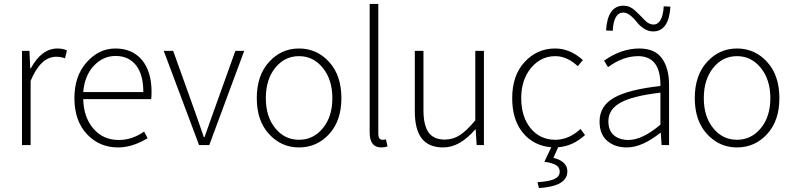

<svg xmlns="http://www.w3.org/2000/svg" viewBox="-20 -739 4042 978"><path d="M92 0V-480H130L134 -391H137Q192 -492 273 -492Q301 -492 321 -482L311 -442Q290 -450 267 -450Q187 -450 136 -327V0Z M581 12Q486 12 422.5 -56Q359 -124 359 -239Q359 -352 421.5 -422Q484 -492 568 -492Q654 -492 703 -433.5Q752 -375 752 -270Q752 -246 750 -234H404Q406 -142 455.5 -84Q505 -26 585 -26Q654 -26 714 -69L732 -35Q654 12 581 12ZM404 -270H710Q710 -360 672.5 -407Q635 -454 569 -454Q505 -454 458 -404Q411 -354 404 -270Z M994 0 814 -480H862L970 -179Q979 -153 996 -105Q1013 -57 1018 -41H1022Q1045 -104 1071 -179L1179 -480H1224L1046 0Z M1503 12Q1413 12 1350.5 -56Q1288 -124 1288 -239Q1288 -355 1350.5 -423.5Q1413 -492 1503 -492Q1594 -492 1656.5 -423.5Q1719 -355 1719 -239Q1719 -124 1656.5 -56Q1594 12 1503 12ZM1334 -239Q1334 -145 1382 -86Q1430 -27 1503 -27Q1576 -27 1624.5 -86Q1673 -145 1673 -239Q1673 -333 1624.5 -393Q1576 -453 1503 -453Q1430 -453 1382 -393.5Q1334 -334 1334 -239Z M1922 12Q1863 12 1863 -64V-719H1907V-58Q1907 -27 1928 -27Q1936 -27 1946 -29L1954 7Q1939 12 1922 12Z M2238 12Q2164 12 2128.5 -33.5Q2093 -79 2093 -172V-480H2137V-178Q2137 -101 2163 -64.5Q2189 -28 2246 -28Q2288 -28 2323 -51Q2358 -74 2401 -126V-480H2445V0H2408L2403 -80H2401Q2322 12 2238 12Z M2725 219 2718 189Q2781 185 2806 172Q2831 159 2831 136Q2831 114 2813 102.5Q2795 91 2753 85L2788 11Q2699 4 2644 -62Q2589 -128 2589 -239Q2589 -355 2652.5 -423.5Q2716 -492 2808 -492Q2884 -492 2949 -433L2923 -402Q2868 -453 2809 -453Q2735 -453 2685 -393Q2635 -333 2635 -239Q2635 -144 2683 -85.5Q2731 -27 2809 -27Q2877 -27 2937 -82L2960 -51Q2897 6 2823 11L2799 65Q2870 83 2870 134Q2870 210 2725 219Z M3173 12Q3112 12 3073 -21.5Q3034 -55 3034 -120Q3034 -199 3107.5 -241Q3181 -283 3344 -301Q3346 -453 3230 -453Q3154 -453 3077 -397L3057 -430Q3145 -492 3236 -492Q3316 -492 3352 -441.5Q3388 -391 3388 -307V0H3350L3346 -62H3343Q3250 12 3173 12ZM3181 -26Q3252 -26 3344 -104V-267Q3200 -250 3139.5 -215.5Q3079 -181 3079 -122Q3079 -73 3107.5 -49.5Q3136 -26 3181 -26ZM3307 -579Q3281 -579 3259 -594Q3237 -609 3223.5 -627Q3210 -645 3191.5 -660Q3173 -675 3155 -675Q3106 -675 3101 -582L3067 -584Q3075 -710 3156 -710Q3188 -710 3214 -686Q3240 -662 3262.5 -638Q3285 -614 3308 -614Q3355 -614 3361 -707L3395 -705Q3387 -579 3307 -579Z M3734 12Q3644 12 3581.5 -56Q3519 -124 3519 -239Q3519 -355 3581.5 -423.5Q3644 -492 3734 -492Q3825 -492 3887.5 -423.5Q3950 -355 3950 -239Q3950 -124 3887.5 -56Q3825 12 3734 12ZM3565 -239Q3565 -145 3613 -86Q3661 -27 3734 -27Q3807 -27 3855.5 -86Q3904 -145 3904 -239Q3904 -333 3855.5 -393Q3807 -453 3734 -453Q3661 -453 3613 -393.5Q3565 -334 3565 -239Z"/></svg>

Font: Toshiba Sans Light
Style: Regular
Weight: 300
Designer: Paul D. Hunt
Foundry: Toshiba Corporation
Version: Version 2.020;PS 2.0;hotconv 1.0.86;makeotf.lib2.5.63406